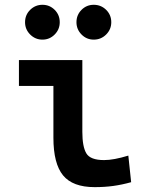

<svg xmlns="http://www.w3.org/2000/svg" viewBox="-20 -767 626 797"><path d="M373 9.8Q281.7 9.8 241.7 -39.1Q201.7 -87.9 201.7 -195.3V-410.2H58.6V-517.6H321.8V-219.7Q321.8 -158.2 338.4 -130.4Q355 -102.5 412.1 -102.5Q452.1 -102.5 512.7 -121.1L524.4 -10.7Q485.8 0 450 4.9Q414.1 9.8 373 9.8ZM369.1 -602.5Q339.4 -602.5 318.4 -623.8Q297.4 -645 297.4 -674.8Q297.4 -705.1 318.4 -726.1Q339.4 -747.1 369.1 -747.1Q399.4 -747.1 420.7 -726.1Q441.9 -705.1 441.9 -674.8Q441.9 -645 420.7 -623.8Q399.4 -602.5 369.1 -602.5ZM156.2 -602.5Q126.5 -602.5 105.2 -623.8Q84 -645 84 -674.8Q84 -705.1 105.2 -726.1Q126.5 -747.1 156.2 -747.1Q186 -747.1 207 -726.1Q228 -705.1 228 -674.8Q228 -645 207 -623.8Q186 -602.5 156.2 -602.5Z"/></svg>

Font: Cascadia Mono PL SemiBold
Style: Regular
Weight: 600
Monospace: yes
Designer: Aaron Bell
Foundry: Saja Typeworks
Version: Version 2404.023; ttfautohint (v1.8.4)